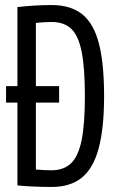

<svg xmlns="http://www.w3.org/2000/svg" viewBox="-20 -730 459 760"><path d="M185 10Q110 10 49 4V-324H4V-389H49V-702Q118 -710 185 -710Q260 -710 305.5 -673.5Q351 -637 371.5 -558Q392 -479 392 -350Q392 -222 370.5 -142.5Q349 -63 303.5 -26.5Q258 10 185 10ZM184 -56Q232 -56 261 -83.5Q290 -111 303 -175Q316 -239 316 -349Q316 -462 303 -526Q290 -590 261.5 -616.5Q233 -643 184 -643Q171 -643 154 -642Q137 -641 122 -639V-389H214V-324H122V-59Q156 -56 184 -56Z"/></svg>

Font: Georama Condensed
Style: Regular
Weight: 400
Width: 3
Designer: Jean-Baptiste Levee
Foundry: Production Type
Version: Version 1.000